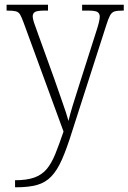

<svg xmlns="http://www.w3.org/2000/svg" viewBox="-20 -556 546 816"><path d="M44 210Q94 210 126 198.5Q158 187 178.5 162.5Q199 138 215 98.5Q231 59 250 3L81 -458Q72 -483 65.5 -494Q59 -505 47 -508Q35 -511 10 -511H8V-536H184V-511H170Q138 -511 128.5 -505Q119 -499 119 -486Q119 -477 124.5 -460Q130 -443 142 -411L211 -220Q228 -170 245.5 -121Q263 -72 271 -42Q278 -72 289 -107.5Q300 -143 314 -187L388 -419Q395 -440 399.5 -457.5Q404 -475 404 -485Q404 -498 395 -504.5Q386 -511 354 -511H329V-536H506V-511H502Q479 -511 467 -507.5Q455 -504 447.5 -490Q440 -476 431 -447L287 1Q264 75 243.5 121.5Q223 168 198 194Q173 220 137.5 230Q102 240 47 240H44Z"/></svg>

Font: Noto Serif SemiCondensed ExtraLight
Style: Regular
Weight: 200
Width: 4
Designer: Monotype Design Team
Foundry: Monotype Imaging Inc.
Version: Version 2.014